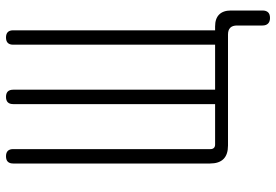

<svg xmlns="http://www.w3.org/2000/svg" viewBox="-160 -620 920 640"><g transform="rotate(-90 300.0 -300.0)"><path d="M560 140Q548 140 541.5 133.5Q535 127 535 115V30Q535 15 527.5 7.5Q520 0 505 0H135Q105 0 90 -15Q75 -30 75 -60V-716Q75 -728 81 -734Q87 -740 99 -740Q111 -740 117 -734Q123 -728 123 -716V-58Q123 -51 127 -47Q131 -43 138 -43H273V-716Q273 -728 279 -734Q285 -740 297 -740Q309 -740 315 -734Q321 -728 321 -716V-43H471V-716Q471 -728 477 -734Q483 -740 495 -740Q507 -740 513 -734Q519 -728 519 -716V-43H532Q558 -43 571.5 -29.5Q585 -16 585 10V115Q585 127 579 133.5Q573 140 560 140Z"/></g></svg>

Font: Maple Mono NL Thin
Style: Regular
Weight: 250
Monospace: yes
Designer: subframe7536
Version: Version 7.000